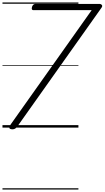

<svg xmlns="http://www.w3.org/2000/svg" viewBox="-20 -1030 845 1550"><path d="M80 14Q58 13 55.5 3Q53 -7 66 -25L720 -948H249Q243 -948 239 -952.5Q235 -957 237 -967Q239 -982 247 -990Q255 -998 263 -998H787Q796 -998 802.5 -989.5Q809 -981 799 -967L123 -13Q113 1 103.5 7.5Q94 14 80 14ZM0 490H613V500H0ZM0 -20H613V0H0ZM0 -505H613V-500H0ZM0 -1010H613V-1000H0Z"/></svg>

Font: Playwrite NZ Guides
Style: Regular
Weight: 400
Designer: Veronika Burian, José Scaglione
Foundry: TypeTogether
Version: Version 1.003